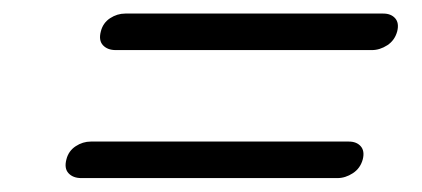

<svg xmlns="http://www.w3.org/2000/svg" viewBox="-20 -480 606 276"><path d="M125 -435Q128 -447 138.2 -453.8Q148.5 -460.5 160 -460.5H531Q542 -460.5 548 -453.8Q554 -447 551 -435Q547.5 -422 536.8 -415Q526 -408 514.5 -408H146.5Q134.5 -408 128 -415Q121.5 -422 125 -435ZM75.5 -251Q78.5 -263 88.8 -269.8Q99 -276.5 110.5 -276.5H481.5Q492.5 -276.5 498.5 -269.8Q504.5 -263 501.5 -251Q498 -238 487.2 -231Q476.5 -224 465 -224H97Q85 -224 78.5 -231Q72 -238 75.5 -251Z"/></svg>

Font: Fraunces 9pt SuperSoft Light
Style: Italic
Weight: 300
Italic angle: -16°
Version: Version 1.000;[b76b70a41]